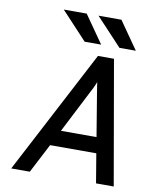

<svg xmlns="http://www.w3.org/2000/svg" viewBox="-98 -994 854 1068"><g transform="rotate(10 329.0 -460.5)"><path d="M40 0 406.5 -700H497L619 0H519L491.5 -165H230.5L145 0ZM276 -254H477L437 -496Q436 -503.5 434 -515.2Q432 -527 430.2 -538.5Q428.5 -550 428 -556Q425.5 -550 420.8 -539Q416 -528 410.5 -516.5Q405 -505 400.5 -497.5ZM320 -765 174.5 -921H304L413 -765ZM516.5 -765 370.5 -921H500L609 -765Z"/></g></svg>

Font: Overpass Medium
Style: Italic
Weight: 500
Italic angle: -10°
Designer: Delve Withrington, Dave Bailey, Thomas Jockin
Foundry: Delve Fonts LLC
Version: Version 4.000